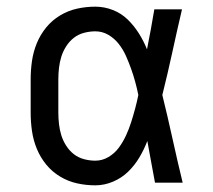

<svg xmlns="http://www.w3.org/2000/svg" viewBox="-20 -548 640 576"><path d="M266 8Q238 8 211 2Q184 -4 160 -18.5Q136 -33 118.5 -54.5Q101 -76 90.5 -101.5Q80 -127 76 -154.5Q72 -182 72 -210V-310Q72 -338 76 -365.5Q80 -393 90.5 -418.5Q101 -444 118.5 -465.5Q136 -487 160 -501.5Q184 -516 211 -522Q238 -528 266 -528Q293 -528 318.5 -518Q344 -508 363 -489.5Q382 -471 396.5 -448Q411 -425 421 -400Q427 -430 432.5 -460Q438 -490 443 -520H526Q511 -456 497 -391.5Q483 -327 467 -263Q483 -198 497.5 -132Q512 -66 528 0H445Q439 -31 433.5 -62Q428 -93 422 -125Q412 -99 398 -75.5Q384 -52 364.5 -33Q345 -14 319 -3Q293 8 266 8ZM266 -66Q287 -66 305.5 -77Q324 -88 336.5 -105Q349 -122 358 -141.5Q367 -161 373.5 -181.5Q380 -202 385.5 -222.5Q391 -243 395 -263Q391 -283 385.5 -303Q380 -323 373 -342.5Q366 -362 357.5 -381Q349 -400 336 -416.5Q323 -433 305 -443.5Q287 -454 266 -454Q249 -454 232 -449.5Q215 -445 201.5 -434.5Q188 -424 178.5 -409Q169 -394 164 -378Q159 -362 157 -344.5Q155 -327 155 -310V-210Q155 -193 157 -175.5Q159 -158 164 -142Q169 -126 178.5 -111Q188 -96 201.5 -85.5Q215 -75 232 -70.5Q249 -66 266 -66Z"/></svg>

Font: Bmono
Style: Regular
Weight: 400
Monospace: yes
Designer: Belleve Invis
Foundry: Belleve Invis
Version: Version 11.2.2; ttfautohint (v1.8.2)